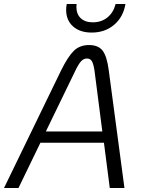

<svg xmlns="http://www.w3.org/2000/svg" viewBox="-31 -935 710 955"><path d="M486 -225H170L61 0H-11L273 -585Q306 -652 335.5 -681.5Q365 -711 412 -711Q458 -711 479.5 -683Q501 -655 510 -585L588 0H515ZM478 -281 439 -584Q434 -617 426 -630.5Q418 -644 402 -644Q385 -644 372.5 -630.5Q360 -617 344 -584L197 -281ZM298 -886Q298 -900 301 -915H350Q349 -910 349 -901Q349 -865 370.5 -844.5Q392 -824 431 -824Q473 -824 503 -848Q533 -872 544 -915H593Q582 -850 536.5 -811.5Q491 -773 425 -773Q367 -773 332.5 -803.5Q298 -834 298 -886Z"/></svg>

Font: KoHo
Style: Italic
Weight: 400
Italic angle: -10°
Designer: Cadson Demak & Katatrad Team
Foundry: Cadson Demak Co.,Ltd.
Version: Version 1.000